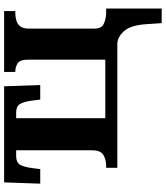

<svg xmlns="http://www.w3.org/2000/svg" viewBox="42 -618 786 909"><g transform="rotate(-90 434.5 -163.0)"><path d="M775 137Q770 62 741.5 31Q713 0 681 0H95V-53H106Q135 -53 156.5 -66.5Q178 -80 178 -120V-479H150Q122 -479 110.5 -462Q99 -445 93 -398L89 -365H20L26 -536H481L487 -365H418L414 -398Q408 -445 396.5 -462Q385 -479 357 -479H330V-57H607V-422Q607 -462 589 -472.5Q571 -483 551 -483H549V-536H837V-483H825Q811 -483 794 -478.5Q777 -474 765.5 -460.5Q754 -447 754 -418V-110Q754 -75 776 -64.5Q798 -54 826 -53H849V210H780Z"/></g></svg>

Font: Noto Serif
Style: Bold
Weight: 700
Designer: Monotype Design Team
Foundry: Monotype Imaging Inc.
Version: Version 2.014